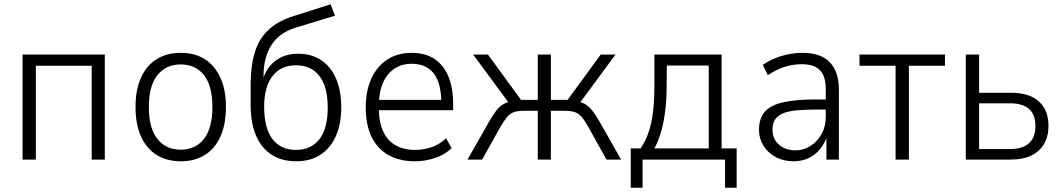

<svg xmlns="http://www.w3.org/2000/svg" viewBox="-20 -743 4952 894"><path d="M85 0V-489H468V0H407V-437H147V0Z M822 8Q757 8 709.5 -21.5Q662 -51 636.5 -107.5Q611 -164 611 -245Q611 -325 636.5 -381.5Q662 -438 709.5 -467.5Q757 -497 821 -497Q887 -497 933.5 -467.5Q980 -438 1006 -381.5Q1032 -325 1032 -245Q1032 -164 1006.5 -107.5Q981 -51 934 -21.5Q887 8 822 8ZM821 -46Q890 -46 929.5 -96Q969 -146 969 -245Q969 -343 930 -393Q891 -443 821 -443Q753 -443 713 -393Q673 -343 673 -245Q673 -146 713 -96Q753 -46 821 -46Z M1359 8Q1293 8 1245.5 -22Q1198 -52 1172.5 -111Q1147 -170 1147 -254V-343Q1147 -394 1153 -437.5Q1159 -481 1172.5 -517Q1186 -553 1209.5 -582Q1233 -611 1268 -633Q1303 -655 1353 -670L1519 -723L1540 -670L1356 -614Q1281 -591 1244 -533.5Q1207 -476 1207 -389V-367H1202Q1214 -409 1237.5 -436.5Q1261 -464 1294 -478.5Q1327 -493 1368 -493Q1415 -493 1452 -476Q1489 -459 1515 -427Q1541 -395 1555 -348.5Q1569 -302 1569 -244Q1569 -165 1543.5 -108.5Q1518 -52 1471.5 -22Q1425 8 1359 8ZM1358 -45Q1429 -45 1467.5 -95Q1506 -145 1506 -242Q1506 -339 1467.5 -389Q1429 -439 1358 -439Q1288 -439 1249 -389Q1210 -339 1210 -246Q1210 -146 1248.5 -95.5Q1287 -45 1358 -45Z M1912 8Q1842 8 1790.5 -20Q1739 -48 1711 -104Q1683 -160 1683 -244Q1683 -320 1709 -377Q1735 -434 1783 -465.5Q1831 -497 1897 -497Q1960 -497 2003 -468.5Q2046 -440 2068 -386.5Q2090 -333 2090 -258V-230H1728V-278H2052L2035 -261Q2035 -355 2000 -400.5Q1965 -446 1897 -446Q1850 -446 1816 -423Q1782 -400 1763 -356.5Q1744 -313 1744 -251V-242Q1744 -175 1764 -131.5Q1784 -88 1822 -66.5Q1860 -45 1912 -45Q1950 -45 1987.5 -57Q2025 -69 2057 -99L2083 -53Q2050 -22 2004.5 -7Q1959 8 1912 8Z M2157 0 2253 -169Q2274 -206 2290 -227Q2306 -248 2325 -258.5Q2344 -269 2373 -273L2355 -256L2183 -489H2252L2406 -278H2484V-489H2545V-278H2623L2777 -489H2846L2674 -256L2656 -273Q2684 -269 2702 -259.5Q2720 -250 2737 -229Q2754 -208 2776 -169L2872 0H2804L2718 -154Q2703 -181 2690 -197Q2677 -213 2659 -220Q2641 -227 2612 -227H2545V0H2484V-227H2417Q2388 -227 2370.5 -220Q2353 -213 2340 -197Q2327 -181 2311 -154L2225 0Z M2917 131V-52H2963Q2987 -88 3001 -130.5Q3015 -173 3021 -225.5Q3027 -278 3027 -342V-489H3340V-52H3410V131H3356V0H2972V131ZM3027 -52H3280V-438H3085L3084 -336Q3084 -252 3070 -178.5Q3056 -105 3027 -52Z M3675 8Q3628 8 3591.5 -12Q3555 -32 3534.5 -65Q3514 -98 3514 -138Q3514 -192 3541.5 -223Q3569 -254 3628 -267Q3687 -280 3782 -280H3837V-233H3786Q3727 -233 3687 -229Q3647 -225 3623 -214Q3599 -203 3588 -185Q3577 -167 3577 -140Q3577 -95 3607.5 -69Q3638 -43 3684 -43Q3722 -43 3754 -63.5Q3786 -84 3805.5 -119Q3825 -154 3825 -198V-327Q3825 -388 3798 -416Q3771 -444 3713 -444Q3673 -444 3634.5 -432Q3596 -420 3555 -393L3532 -441Q3558 -459 3588.5 -471.5Q3619 -484 3651.5 -490.5Q3684 -497 3716 -497Q3771 -497 3808.5 -478.5Q3846 -460 3866 -422Q3886 -384 3886 -324V0H3828V-111H3832Q3821 -77 3799 -49.5Q3777 -22 3745.5 -7Q3714 8 3675 8Z M4150 0V-437H3982V-489H4380V-437H4212V0Z M4477 0V-489H4539V-311H4688Q4773 -311 4817.5 -270.5Q4862 -230 4862 -157Q4862 -108 4841.5 -73Q4821 -38 4782.5 -19Q4744 0 4687 0ZM4539 -49H4683Q4740 -49 4770.5 -75.5Q4801 -102 4801 -156Q4801 -211 4770.5 -236.5Q4740 -262 4684 -262H4539Z"/></svg>

Font: Nunito Sans 10pt SemiCondensed Light
Style: Regular
Weight: 300
Width: 4
Designer: Vernon Adams
Foundry: Vernon Adams
Version: Version 3.101;gftools[0.9.27]